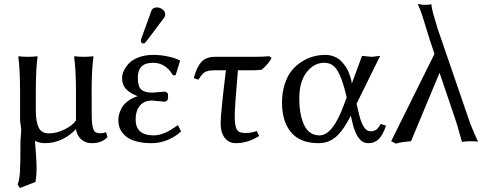

<svg xmlns="http://www.w3.org/2000/svg" viewBox="-20 -718 2480 976"><path d="M162.1 -249V-153.8Q162.1 -99.6 176.5 -69.8Q190.9 -40 228 -40Q267.6 -40 308.3 -60.1Q349.1 -80.1 366.2 -106V-249Q366.2 -361.3 356.9 -429.2L358.9 -432.1Q377 -429.2 405.8 -429.2Q434.6 -429.2 453.1 -432.1L455.1 -429.2Q445.8 -366.2 445.8 -249L446.3 -126Q446.8 -63 462.9 -47.9Q471.7 -40.5 492.2 -40.5Q504.4 -40.5 519 -45.9L526.4 -21Q497.6 9.8 446.8 9.8Q418.9 9.8 398.4 -5.1Q377.9 -20 369.1 -47.9Q366.2 -58.1 366.2 -62Q335.4 -28.3 294.7 -9.3Q253.9 9.8 209 9.8Q180.2 9.8 159.2 -2L158.7 0Q158.2 2.4 158.2 4.9Q158.2 10.3 162.1 57.9Q166 105.5 166 136.2Q166 175.8 160.2 207L81.1 237.8L69.8 220.2Q79.1 196.3 81.5 152.8Q84 109.4 84 6.8Q84 -7.3 85.9 -28.3Q87.9 -49.3 87.9 -59.1Q87.9 -63.5 85 -82.5Q82 -101.6 82 -111.8V-249Q82 -364.7 73.2 -429.2L75.2 -432.1Q93.8 -429.2 122.1 -429.2Q150.4 -429.2 168.9 -432.1L170.9 -429.2Q162.1 -369.1 162.1 -249Z M777.8 -680.2Q793.5 -680.2 806.6 -669.9Q819.8 -659.7 819.8 -645Q819.8 -634.8 813.5 -627L721.7 -504.9Q715.8 -497.1 709.5 -497.1Q703.6 -497.1 699.7 -500.7Q695.8 -504.4 695.8 -509.8Q695.8 -514.2 697.8 -520L749.5 -663.1Q755.4 -680.2 777.8 -680.2ZM757.8 -398.9Q680.7 -398.9 680.7 -324.2Q680.7 -276.9 698.7 -262Q716.8 -247.1 754.4 -247.1L783.7 -249.5Q813 -252 815.4 -252Q824.2 -252 828.6 -247.8Q833 -243.7 833.7 -239.5Q834.5 -235.4 834.5 -227.1Q834.5 -219.2 833.5 -214.6Q832.5 -210 827.9 -205.6Q823.2 -201.2 814.5 -201.2Q810.5 -201.2 784.2 -204.1Q757.8 -207 753.4 -207Q712.4 -207 690.9 -180.7Q669.4 -154.3 669.4 -110.8Q669.4 -29.8 761.7 -29.8Q783.7 -29.8 807.1 -38.3Q830.6 -46.9 844.7 -55.7Q858.9 -64.5 884.8 -82L900.4 -49.8Q872.6 -23.9 833.5 -7.1Q794.4 9.8 750.5 9.8Q710.9 9.8 680.4 2.4Q649.9 -4.9 631.6 -16.6Q613.3 -28.3 601.6 -44.2Q589.8 -60.1 585.7 -75.4Q581.5 -90.8 581.5 -107.9Q581.5 -120.1 584.5 -133.1Q587.4 -146 596.2 -165Q605 -184.1 626.5 -201.4Q647.9 -218.8 679.7 -229Q640.1 -244.6 620.4 -265.6Q600.6 -286.6 600.6 -321.8Q600.6 -338.4 608.9 -357.2Q617.2 -376 634.5 -395Q651.9 -414.1 684.3 -426.5Q716.8 -439 758.8 -439Q795.9 -439 833 -431.2Q870.1 -423.3 893.6 -411.1L895.5 -408.2L872.6 -335.9L859.4 -335Q822.3 -398.9 757.8 -398.9Z M1189.5 -360.8Q1173.3 -179.7 1173.3 -126Q1173.3 -85 1180.9 -65.9Q1188.5 -46.9 1206.5 -43.9Q1218.3 -42 1231.9 -42Q1256.3 -42 1285.2 -51.8L1297.4 -26.9Q1240.2 9.8 1178.7 9.8Q1143.6 9.8 1122.6 -17.1Q1101.6 -43.9 1101.6 -91.8Q1101.6 -141.1 1128.4 -360.8H1072.3Q1047.9 -360.8 1033.9 -356.4Q1020 -352.1 1011.2 -343.3Q1002.4 -334.5 988.3 -313L965.3 -320.8Q979 -375.5 1003.2 -402.3Q1027.3 -429.2 1072.3 -429.2H1272.9Q1311.5 -429.2 1350.6 -432.1L1360.4 -422.9Q1345.7 -394 1310.5 -363.8Q1295.4 -360.8 1263.7 -360.8Z M1792.5 -190.9 1806.2 -132.8Q1826.7 -50.8 1862.3 -50.8Q1881.3 -50.8 1892.1 -58.3Q1902.8 -65.9 1915.5 -87.9L1942.4 -79.1Q1925.8 -31.2 1905 -10.7Q1884.3 9.8 1851.6 9.8Q1796.4 9.8 1772.5 -90.8L1763.2 -129.9Q1725.6 -55.2 1688 -22.7Q1650.4 9.8 1599.6 9.8Q1506.3 9.8 1460 -44.9Q1413.6 -99.6 1413.6 -195.8Q1413.6 -248.5 1427.7 -291.5Q1441.9 -334.5 1464.6 -361.3Q1487.3 -388.2 1516.8 -406.2Q1546.4 -424.3 1575.4 -431.6Q1604.5 -439 1633.3 -439Q1657.2 -439 1677.5 -430.9Q1697.8 -422.9 1711.2 -410.2Q1724.6 -397.5 1735.4 -381.8Q1746.1 -366.2 1752.2 -350.8Q1758.3 -335.4 1762.2 -322.8Q1766.1 -310.1 1767.1 -301.8L1768.6 -293.9L1820.3 -434.1Q1827.6 -434.1 1844.2 -431.6Q1860.8 -429.2 1868.2 -429.2Q1876 -429.2 1891.1 -431.6Q1906.2 -434.1 1912.6 -434.1ZM1742.2 -222.2 1737.3 -243.2Q1718.3 -322.8 1694.3 -360.8Q1670.4 -398.9 1628.4 -398.9Q1575.7 -398.9 1538.6 -350.6Q1501.5 -302.2 1501.5 -219.2Q1501.5 -132.8 1526.6 -81.3Q1551.8 -29.8 1604.5 -29.8Q1638.2 -29.8 1669.2 -69.1Q1700.2 -108.4 1726.6 -181.2Z M2295.4 -108.9 2214.4 -348.1 2069.3 0Q2016.6 3.9 1993.2 12.2L1968.3 0L2188.5 -443.8L2164.6 -516.1L2140.6 -593.8Q2126 -641.1 2124.5 -645L2113.3 -675.3L2103.5 -698.2Q2124 -693.4 2140.1 -693.4Q2162.6 -693.4 2172.4 -696.8Q2175.8 -672.9 2181.6 -649.9Q2182.1 -648.4 2186.5 -633.8L2196.3 -601.1Q2201.7 -582.5 2203.6 -575.2L2371.1 -87.9Q2396 -26.9 2410.2 2.9Q2408.7 0.5 2378.4 0Q2366.2 0 2353 0.5L2328.1 2.9Q2322.8 -14.6 2314 -47.1Q2305.2 -79.6 2295.4 -108.9ZM2410.2 2.9Z"/></svg>

Font: Linux Biolinum G
Style: Regular
Weight: 400
Designer: Philipp H. Poll
Foundry: Philipp H. Poll
Version: Version 1.1.0 ; ttfautohint (v1.6)